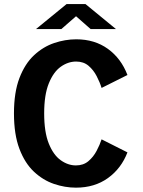

<svg xmlns="http://www.w3.org/2000/svg" viewBox="-20 -896 690 928"><path d="M347 11Q294 11 241 -7Q188 -25 144 -66.2Q100 -107.5 73.8 -176.8Q47.5 -246 47.5 -348Q47.5 -450 74 -519Q100.5 -588 144.5 -629Q188.5 -670 241.8 -688Q295 -706 348.5 -706Q437.5 -706 501.5 -659.8Q565.5 -613.5 596 -533.5L471 -471Q462.5 -498.5 447.2 -528Q432 -557.5 408 -578Q384 -598.5 348 -598.5Q309 -598.5 273.8 -573.5Q238.5 -548.5 216 -493.2Q193.5 -438 193.5 -348Q193.5 -257.5 215.8 -202.2Q238 -147 273.2 -121.8Q308.5 -96.5 347 -96.5Q383 -96.5 407.2 -117Q431.5 -137.5 447 -167Q462.5 -196.5 471 -222.5L596 -159.5Q566 -81.5 501.5 -35.2Q437 11 347 11ZM154 -755.5 302 -876.5H393L540.5 -755.5H418L347.5 -817.5L276.5 -755.5Z"/></svg>

Font: Trispace SemiBold
Style: Regular
Weight: 600
Designer: Tyler Finck
Foundry: Etcetera Type Company
Version: Version 1.210; ttfautohint (v1.8.3)